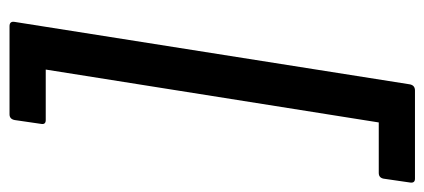

<svg xmlns="http://www.w3.org/2000/svg" viewBox="-264 -479 891 403"><g transform="rotate(90 181.5 -277.5)"><path d="M35 148Q24 148 26 137L157 -692Q159 -703 170 -703H355Q365 -703 363 -692L355 -637Q353 -627 343 -627H237L126 72H232Q242 72 240 82L232 137Q230 148 220 148Z"/></g></svg>

Font: Sofia Sans Medium
Style: Italic
Weight: 500
Italic angle: -9°
Version: Version 4.101